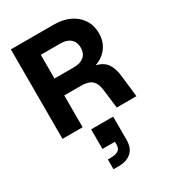

<svg xmlns="http://www.w3.org/2000/svg" viewBox="-230 -766 1077 1209"><g transform="rotate(-30 308.0 -161.5)"><path d="M234.1 38.3V180.9H324.7V201.7Q324.7 231.7 305.5 243.5Q286.4 255.2 248.6 255.2H230.6V326.1H270.4Q326.5 326.1 360.4 296.4Q394.2 266.6 394.2 207.7V38.3ZM317 -231.3Q369.9 -231.3 394.7 -209Q419.6 -186.6 425.4 -139L442.5 0H585.6L568.1 -153.5Q561.8 -211.6 540.6 -244.8Q519.4 -278 478.4 -291.8Q437.3 -305.5 371.1 -305.5ZM336.9 -526.7Q383.2 -526.7 409 -504.1Q434.9 -481.5 434.9 -440.2Q434.9 -399.2 409 -376.8Q383.2 -354.3 336.9 -354.3H194.3V-526.7ZM371.1 -282.5Q433.7 -282.5 480.6 -304.8Q527.6 -327 553.6 -367.3Q579.6 -407.6 579.6 -461Q579.6 -518.5 552 -561Q524.4 -603.5 475 -627Q425.7 -650.5 359.6 -650.5H48V0H194.3V-231.3H363.1Z"/></g></svg>

Font: Overused Grotesk Light
Style: Regular
Weight: 300
Designer: RandomMaerks
Version: Version 0.005